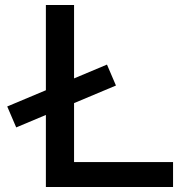

<svg xmlns="http://www.w3.org/2000/svg" viewBox="-20 -750 752 770"><path d="M45 -239 9 -323 409 -491 445 -407ZM164 0V-730H277V-100H674V0Z"/></svg>

Font: M PLUS 2 Medium
Style: Regular
Weight: 500
Designer: Coji Morishita
Foundry: UNDERFOREST DESIGN
Version: Version 1.001